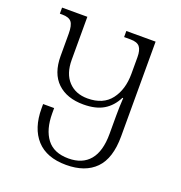

<svg xmlns="http://www.w3.org/2000/svg" viewBox="-130 -826 896 949"><g transform="rotate(20 317.5 -352.0)"><path d="M111 -211V-234H169V-206Q169 -121 206 -72.5Q243 -24 320 -24Q393 -24 431.5 -70Q470 -116 470 -208V-302Q470 -351 473 -397H469Q445 -349 404 -324.5Q363 -300 298 -300Q211 -300 161 -347.5Q111 -395 111 -487V-604Q111 -648 97.5 -665Q84 -682 49 -682H36V-714H169V-488Q169 -415 206.5 -375Q244 -335 307 -335Q389 -335 429.5 -388Q470 -441 470 -524V-611Q470 -648 456.5 -665Q443 -682 408 -682H374V-714H528V-216Q528 -100 474 -45Q420 10 320 10Q217 10 164 -48.5Q111 -107 111 -211Z"/></g></svg>

Font: Noto Serif Georgian Light
Style: Regular
Weight: 300
Designer: Monotype Design team
Foundry: Monotype Imaging Inc.
Version: Version 1.000